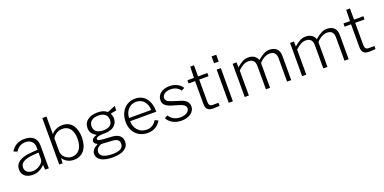

<svg xmlns="http://www.w3.org/2000/svg" viewBox="-9 -1723 5765 2879"><g transform="rotate(-20 2873.5 -283.5)"><path d="M224 10C301 10 363 -20 418 -79L423 0H482V-368C482 -475 411 -540 286 -540C183 -540 110 -491 69 -419L125 -396C166 -458 219 -489 283 -489C365 -489 418 -440 418 -363V-320L312 -312C144 -300 55 -239 55 -135C55 -46 119 10 224 10ZM243 -42C170 -42 122 -80 122 -142C122 -216 191 -258 328 -268L418 -275V-168C415 -105 323 -42 243 -42Z M880 10C1024 10 1107 -96 1107 -267C1107 -419 1041 -540 892 -540C788 -540 730 -480 714 -462V-742H648V0H701L707 -81C724 -54 778 10 880 10ZM867 -43C790 -43 714 -106 714 -188V-395C747 -450 805 -487 875 -487C980 -487 1039 -405 1039 -268C1039 -111 962 -43 867 -43Z M1444 175C1603 175 1694 116 1694 15C1694 -64 1644 -117 1530 -123L1413 -130C1333 -136 1308 -143 1308 -164C1308 -184 1334 -205 1425 -207C1431 -206 1439 -206 1445 -206C1591 -206 1656 -281 1656 -370C1656 -403 1645 -426 1641 -436C1635 -450 1636 -453 1658 -457C1682 -462 1695 -464 1729 -470L1730 -542C1691 -527 1648 -508 1620 -496C1613 -493 1605 -489 1598 -494C1564 -522 1521 -538 1453 -538C1319 -538 1233 -476 1233 -370C1233 -305 1260 -262 1328 -226C1272 -211 1243 -184 1243 -153C1243 -128 1257 -110 1286 -98C1293 -94 1293 -90 1286 -87C1224 -55 1193 -16 1193 31C1193 120 1281 175 1444 175ZM1447 -255C1353 -255 1299 -296 1299 -370C1299 -445 1354 -490 1447 -490C1542 -490 1592 -446 1592 -370C1592 -295 1544 -255 1447 -255ZM1457 126C1331 126 1259 91 1259 24C1259 -34 1324 -75 1359 -73L1522 -63C1599 -58 1628 -28 1628 22C1628 94 1570 126 1457 126Z M1869 -247H2287C2287 -429 2199 -540 2051 -540C1904 -540 1802 -423 1802 -260C1802 -88 1917 10 2061 10C2151 10 2225 -29 2272 -112L2219 -136C2183 -74 2132 -42 2062 -42C1943 -42 1869 -135 1869 -247ZM1871 -297C1870 -387 1934 -490 2051 -490C2160 -490 2223 -402 2223 -297Z M2599 10C2719 10 2809 -52 2809 -142C2809 -201 2774 -249 2686 -275L2559 -315C2485 -338 2466 -366 2466 -397C2466 -454 2524 -489 2601 -489C2672 -489 2725 -458 2755 -412L2802 -439C2765 -501 2690 -540 2602 -540C2486 -540 2403 -478 2403 -385C2403 -328 2436 -282 2536 -254L2635 -225C2711 -203 2745 -176 2745 -135C2745 -80 2679 -43 2599 -43C2517 -43 2457 -81 2423 -138L2375 -110C2409 -40 2494 10 2599 10Z M3205 -479V-530H3056V-708H2996L2991 -530H2887V-479H2990V-121C2990 -36 3022 0 3105 0C3121 0 3187 -1 3208 -6V-53H3119C3076 -53 3056 -67 3056 -136V-479Z M3423 -742H3349V-633H3423ZM3419 -530H3353V0H3419Z M3608 0H3674V-400C3737 -456 3780 -485 3841 -485C3913 -485 3946 -443 3946 -373V0H4012V-381C4012 -394 4016 -400 4026 -411C4059 -443 4114 -485 4180 -485C4252 -485 4284 -443 4284 -373V0H4350V-390C4350 -480 4297 -540 4198 -540C4137 -540 4095 -519 4004 -446C3984 -504 3934 -540 3859 -540C3788 -540 3741 -508 3671 -450V-530H3608Z M4524 0H4590V-400C4653 -456 4696 -485 4757 -485C4829 -485 4862 -443 4862 -373V0H4928V-381C4928 -394 4932 -400 4942 -411C4975 -443 5030 -485 5096 -485C5168 -485 5200 -443 5200 -373V0H5266V-390C5266 -480 5213 -540 5114 -540C5053 -540 5011 -519 4920 -446C4900 -504 4850 -540 4775 -540C4704 -540 4657 -508 4587 -450V-530H4524Z M5694 -479V-530H5545V-708H5485L5480 -530H5376V-479H5479V-121C5479 -36 5511 0 5594 0C5610 0 5676 -1 5697 -6V-53H5608C5565 -53 5545 -67 5545 -136V-479Z"/></g></svg>

Font: 18Franklin Light
Style: Regular
Weight: 300
Designer: Pablo Impallari, Rodrigo Fuenzalida (Modified by Dan O. Williams)
Version: Version 0.025;PS 000.025;hotconv 1.0.88;makeotf.lib2.5.64775